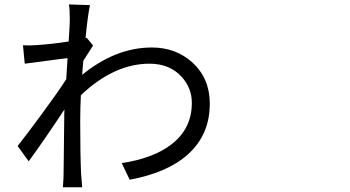

<svg xmlns="http://www.w3.org/2000/svg" viewBox="-20 -792 1540 845"><path d="M256.8 32.2Q259.8 -8.8 259.8 -25.4Q259.8 -52.7 260.7 -97.7Q261.7 -197.3 262.7 -273.4Q262.7 -277.3 262.7 -288.1Q263.7 -302.7 263.7 -310.5Q178.7 -181.6 106.4 -82L57.6 -149.4Q101.6 -205.1 166 -293Q237.3 -389.6 271.5 -443.4Q275.4 -505.9 277.3 -536.1Q248 -533.2 157.2 -520.5Q109.4 -514.6 88.9 -511.7L81.1 -592.8Q114.3 -590.8 144.5 -593.8Q208 -597.7 282.2 -609.4Q287.1 -685.5 287.1 -700.2Q287.1 -703.1 287.1 -710Q287.1 -752 283.2 -772.5L376 -769.5Q366.2 -724.6 356.4 -624L361.3 -626L389.6 -591.8Q376 -571.3 346.7 -524.4Q345.7 -514.6 343.8 -493.2Q342.8 -472.7 341.8 -462.9Q489.3 -583 648.4 -583Q752.9 -583 826.2 -517.6Q902.3 -448.2 903.3 -338.9Q904.3 -199.2 806.6 -112.3Q717.8 -32.2 550.8 -1L515.6 -74.2Q652.3 -94.7 731.4 -154.3Q825.2 -224.6 824.2 -340.8Q824.2 -404.3 779.3 -454.1Q726.6 -511.7 637.7 -511.7Q482.4 -511.7 335.9 -373Q333 -313.5 333 -259.8Q333 -113.3 336.9 -26.4Q338.9 4.9 341.8 32.2Z"/></svg>

Font: Bpmf GenYo Gothic R
Style: R
Weight: 400
Foundry: But Ko
Version: Version 1.320